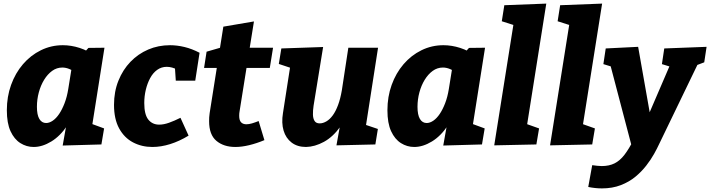

<svg xmlns="http://www.w3.org/2000/svg" viewBox="-20 -802 3943 1066"><path d="M167 14Q127 14 93 -7.5Q59 -29 38.5 -73.5Q18 -118 18 -190Q18 -265 41.5 -330.5Q65 -396 107.5 -445.5Q150 -495 207 -523Q264 -551 329 -551Q375 -551 422 -536Q469 -521 515 -487L441 -503L471 -536L560 -537L480 -31L422 -139L558 -89L543 0L328 6L357 -157L406 -248Q392 -164 353.5 -105.5Q315 -47 265 -16.5Q215 14 167 14ZM236 -119Q254 -119 273 -132Q292 -145 308.5 -169.5Q325 -194 338.5 -229Q352 -264 359 -308L381 -445L408 -392Q386 -410 366 -418.5Q346 -427 326 -427Q295 -427 269.5 -408.5Q244 -390 225 -359Q206 -328 195.5 -289Q185 -250 185 -209Q185 -164 198.5 -141.5Q212 -119 236 -119Z M826 14Q767 14 718.5 -11.5Q670 -37 641.5 -89Q613 -141 613 -220Q613 -293 637.5 -354Q662 -415 704.5 -459Q747 -503 803 -527Q859 -551 924 -551Q963 -551 1004.5 -541Q1046 -531 1088 -509L1064 -354H956L951 -430L967 -414Q935 -431 906 -431Q876 -431 852.5 -414Q829 -397 813.5 -368Q798 -339 789.5 -303.5Q781 -268 781 -230Q781 -166 803.5 -138Q826 -110 864 -110Q889 -110 918.5 -120.5Q948 -131 982 -148L1027 -49Q976 -18 925 -2Q874 14 826 14Z M1448 -24Q1405 -6 1363.5 4Q1322 14 1287 14Q1222 14 1181.5 -20Q1141 -54 1141 -129Q1141 -140 1141.5 -150.5Q1142 -161 1144 -174L1187 -446L1203 -425H1113L1127 -515L1227 -544L1198 -515L1220 -654L1390 -683L1363 -515L1352 -537H1496L1478 -425H1331L1352 -446L1310 -183Q1309 -179 1308.5 -172.5Q1308 -166 1308 -159Q1308 -134 1318.5 -123Q1329 -112 1348 -112Q1362 -112 1379 -117Q1396 -122 1416 -130Z M1679 14Q1631 14 1599 -10.5Q1567 -35 1554.5 -77Q1542 -119 1551 -174L1594 -451L1606 -421L1528 -447L1542 -533L1774 -541L1721 -215Q1717 -188 1717.5 -166Q1718 -144 1726.5 -130.5Q1735 -117 1755 -117Q1773 -117 1792 -128Q1811 -139 1827.5 -161.5Q1844 -184 1857 -219Q1870 -254 1878 -301L1914 -537H2079L2009 -87L1989 -116L2078 -86L2064 0L1848 5L1877 -156L1928 -247Q1911 -157 1870 -99.5Q1829 -42 1778.5 -14.5Q1728 13 1679 14Z M2280 14Q2240 14 2206 -7.5Q2172 -29 2151.5 -73.5Q2131 -118 2131 -190Q2131 -265 2154.5 -330.5Q2178 -396 2220.5 -445.5Q2263 -495 2320 -523Q2377 -551 2442 -551Q2488 -551 2535 -536Q2582 -521 2628 -487L2554 -503L2584 -536L2673 -537L2593 -31L2535 -139L2671 -89L2656 0L2441 6L2470 -157L2519 -248Q2505 -164 2466.5 -105.5Q2428 -47 2378 -16.5Q2328 14 2280 14ZM2349 -119Q2367 -119 2386 -132Q2405 -145 2421.5 -169.5Q2438 -194 2451.5 -229Q2465 -264 2472 -308L2494 -445L2521 -392Q2499 -410 2479 -418.5Q2459 -427 2439 -427Q2408 -427 2382.5 -408.5Q2357 -390 2338 -359Q2319 -328 2308.5 -289Q2298 -250 2298 -209Q2298 -164 2311.5 -141.5Q2325 -119 2349 -119Z M2724 5 2843 -744 2901 -641 2766 -684 2780 -773 3013 -782 2894 -31 2832 -139 2973 -89 2958 0Z M3034 5 3153 -744 3211 -641 3076 -684 3090 -773 3323 -782 3204 -31 3142 -139 3283 -89 3268 0Z M3246 236 3268 115Q3283 117 3296 118.5Q3309 120 3321 120Q3362 120 3392 105Q3422 90 3447 57.5Q3472 25 3499 -28L3492 28L3368 -444L3379 -431L3330 -446L3343 -533L3523 -542L3601 -100L3557 -109L3702 -446L3707 -430L3655 -446L3668 -533L3903 -542L3890 -456L3832 -434L3855 -448L3640 -3Q3629 21 3611.5 52.5Q3594 84 3568 117.5Q3542 151 3507.5 179.5Q3473 208 3426.5 226Q3380 244 3322 244Q3285 244 3246 236Z"/></svg>

Font: Bitter Thin ExtraBold
Style: Italic
Weight: 800
Italic angle: -9°
Version: Version 2.002